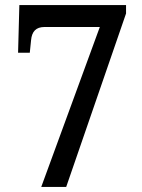

<svg xmlns="http://www.w3.org/2000/svg" viewBox="-20 -734 559 754"><path d="M142 0H240L475 -681V-714H56L51 -527H97L102 -576C105 -610 121 -628 155 -628H372Z"/></svg>

Font: Noto Serif Ethiopic SemiCondensed Medium
Style: Regular
Weight: 500
Width: 4
Designer: Monotype Design Team
Foundry: Monotype Imaging Inc.
Version: Version 2.102